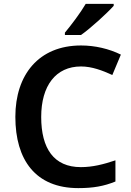

<svg xmlns="http://www.w3.org/2000/svg" viewBox="-20 -958 675 988"><path d="M565 -928V-938H421C395 -893 345 -827 314 -790V-778H397C447 -813 532 -891 565 -928ZM397 -616C453 -616 508 -595 558 -572L602 -677C541 -707 469 -724 397 -724C179 -724 59 -573 59 -357C59 -135 163 10 383 10C460 10 515 0 574 -24V-133C512 -112 456 -98 396 -98C257 -98 192 -194 192 -356C192 -517 267 -616 397 -616Z"/></svg>

Font: Noto Sans Ol Chiki SemiBold
Style: Regular
Weight: 600
Designer: Monotype Design Team, Lewis McGuffie
Foundry: Monotype Imaging Inc.
Version: Version 2.003